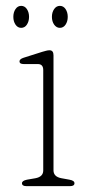

<svg xmlns="http://www.w3.org/2000/svg" viewBox="-20 -635 315 655"><path d="M162.5 -446.5V-54Q162.5 -32 189.5 -27L217 -22Q234 -19 234 -10Q234 0 219 0H70Q55 0 55 -10Q55 -18.5 72 -22L101 -27Q127.5 -32 127.5 -53.5V-396Q127.5 -416.5 109 -416.5H61Q46.5 -416.5 46.5 -425.5Q46.5 -433.5 60.5 -438L123.5 -458Q131 -460 137.2 -461.8Q143.5 -463.5 149 -463.5Q162.5 -463.5 162.5 -446.5ZM52.3 -540Q40.3 -540 32.9 -551Q25.5 -562 25.5 -577.5Q25.5 -593 32.9 -604Q40.3 -615 52.3 -615Q64.3 -615 71.7 -604Q79.1 -593 79.1 -577.5Q79.1 -562 71.7 -551Q64.3 -540 52.3 -540ZM184.3 -540Q172.3 -540 164.7 -551Q157.1 -562 157.1 -577.5Q157.1 -593 164.7 -604Q172.3 -615 184.3 -615Q196.3 -615 203.7 -604Q211.1 -593 211.1 -577.5Q211.1 -562 203.7 -551Q196.3 -540 184.3 -540Z"/></svg>

Font: Fraunces 9pt Soft Thin
Style: Regular
Weight: 100
Version: Version 1.000;[b76b70a41]